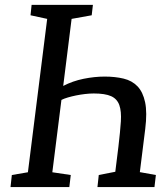

<svg xmlns="http://www.w3.org/2000/svg" viewBox="-20 -763 685 783"><path d="M354 -700.7 272 -686 237.8 -412.6Q276.4 -432.6 321 -441.7Q365.7 -450.7 406.7 -450.7Q449.7 -450.7 484.1 -442.4Q518.6 -434.1 540.8 -410.9Q563 -387.7 571.8 -345.9Q580.6 -304.2 572.3 -237.3L550.3 -61L615.7 -49.3L609.9 0H377.4L382.8 -49.3L450.2 -62.5L462.9 -165Q470.2 -226.1 472.9 -267.6Q475.6 -309.1 466.6 -334.5Q457.5 -359.9 433.1 -370.8Q408.7 -381.8 362.3 -381.8Q345.7 -381.8 326.9 -379.6Q308.1 -377.4 290.3 -373.8Q272.5 -370.1 256.6 -365.5Q240.7 -360.8 230.5 -355.5L193.4 -60.5L268.6 -49.3L262.7 0H22.9L28.3 -49.3L93.8 -60.5L172.4 -686L104.5 -700.7L108.9 -743.2H358.9Z"/></svg>

Font: Merriweather
Style: Italic
Weight: 400
Italic angle: -7°
Designer: Eben Sorkin ( eben@eyebytes.com )
Foundry: Eben Sorkin ( eben@eyebytes.com )
Version: Version 1.005; ttfautohint (v0.97) -l 13 -r 13 -G 200 -x 24 